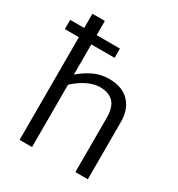

<svg xmlns="http://www.w3.org/2000/svg" viewBox="-179 -823 870 936"><g transform="rotate(30 256.0 -355.0)"><path d="M270 -630V-578H139V-408Q172 -437 212 -456.5Q252 -476 300 -476Q339 -476 368 -464.5Q397 -453 415.5 -432.5Q434 -412 443.5 -384.5Q453 -357 453 -324V0H383V-305Q383 -366 356.5 -392.5Q330 -419 282 -419Q247 -419 210.5 -401Q174 -383 139 -351V0H69V-578H-10V-630H69V-710H139V-630Z"/></g></svg>

Font: Mukta Light
Style: Regular
Weight: 300
Designer: Girish Dalvi and Yashodeep Gholap
Foundry: Ek Type
Version: Version 2.538;PS 1.002;hotconv 16.6.51;makeotf.lib2.5.65220;